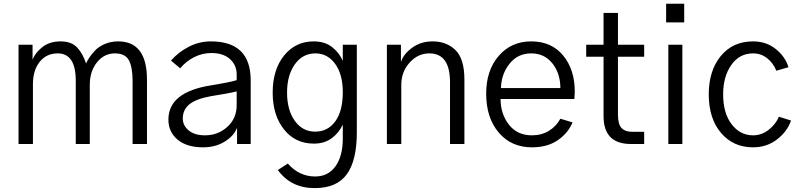

<svg xmlns="http://www.w3.org/2000/svg" viewBox="-20 -762 4229 1016"><path d="M78.1 0V-525.4H152.3V-446.3Q166 -482.4 204.1 -512.7Q242.2 -543 300.8 -543Q358.4 -543 388.7 -510.3Q418.9 -477.5 435.5 -425.8Q440.4 -438.5 451.2 -455.1Q461.9 -471.7 481.4 -493.2Q501 -514.6 533.7 -528.8Q566.4 -543 605.5 -543Q757.8 -543 757.8 -339.8V0H681.6V-334Q681.6 -406.2 662.1 -442.9Q642.6 -479.5 587.9 -479.5Q531.2 -479.5 493.2 -432.1Q455.1 -384.8 455.1 -312.5V0H380.9V-335Q380.9 -479.5 285.2 -479.5Q225.6 -479.5 189.9 -434.6Q154.3 -389.6 154.3 -317.4V0Z M947.3 -134.8Q947.3 -97.7 978.5 -71.8Q1009.8 -45.9 1064.5 -45.9Q1133.8 -45.9 1183.1 -90.8Q1232.4 -135.7 1232.4 -205.1V-278.3Q1189.5 -267.6 1095.7 -252.9Q1019.5 -239.3 983.4 -210.9Q947.3 -182.6 947.3 -134.8ZM871.1 -128.9Q871.1 -275.4 1097.7 -310.5Q1199.2 -327.1 1232.4 -337.9V-368.2Q1232.4 -417 1197.3 -449.2Q1162.1 -481.4 1097.7 -481.4Q1050.8 -481.4 1007.3 -459.5Q963.9 -437.5 933.6 -400.4L884.8 -441.4Q923.8 -486.3 979 -514.6Q1034.2 -543 1095.7 -543Q1306.6 -543 1306.6 -336.9V0H1234.4V-85.9Q1218.8 -43.9 1169.9 -13.2Q1121.1 17.6 1054.7 17.6Q967.8 17.6 919.4 -23.4Q871.1 -64.5 871.1 -128.9Z M1499 -272.5Q1499 -179.7 1540 -122.6Q1581.1 -65.4 1647.5 -65.4Q1714.8 -65.4 1754.4 -120.1Q1793.9 -174.8 1793.9 -273.4Q1793.9 -369.1 1753.4 -424.3Q1712.9 -479.5 1649.4 -479.5Q1581.1 -479.5 1540 -421.4Q1499 -363.3 1499 -272.5ZM1422.9 -271.5Q1422.9 -393.6 1483.4 -468.3Q1543.9 -543 1639.6 -543Q1700.2 -543 1738.8 -511.7Q1777.3 -480.5 1793.9 -439.5V-525.4H1868.2V-61.5Q1868.2 87.9 1814.9 160.6Q1761.7 233.4 1645.5 233.4Q1519.5 233.4 1450.2 137.7L1502.9 103.5Q1563.5 171.9 1647.5 171.9Q1716.8 171.9 1755.4 117.7Q1793.9 63.5 1793.9 -27.3V-102.5Q1773.4 -58.6 1734.9 -30.3Q1696.3 -2 1641.6 -2Q1542 -2 1482.4 -77.6Q1422.9 -153.3 1422.9 -271.5Z M2027.3 0V-525.4H2101.6V-435.5H2102.5Q2114.3 -474.6 2160.2 -508.8Q2206.1 -543 2269.5 -543Q2342.8 -543 2390.1 -497.1Q2437.5 -451.2 2437.5 -339.8V0H2361.3V-327.1Q2361.3 -479.5 2252 -479.5Q2191.4 -479.5 2147.5 -430.7Q2103.5 -381.8 2103.5 -313.5V0Z M2552.7 -266.6Q2552.7 -389.6 2619.1 -466.3Q2685.5 -543 2791 -543Q2898.4 -543 2960 -468.3Q3021.5 -393.6 3021.5 -277.3Q3021.5 -263.7 3019.5 -238.3H2628.9Q2628.9 -159.2 2672.9 -102.5Q2716.8 -45.9 2794.9 -45.9Q2845.7 -45.9 2884.8 -69.8Q2923.8 -93.8 2945.3 -133.8L3009.8 -114.3Q2985.4 -56.6 2930.7 -19.5Q2876 17.6 2794.9 17.6Q2685.5 17.6 2619.1 -60.5Q2552.7 -138.7 2552.7 -266.6ZM2630.9 -295.9H2945.3Q2945.3 -373 2903.3 -426.3Q2861.3 -479.5 2791 -479.5Q2719.7 -479.5 2676.3 -424.8Q2632.8 -370.1 2630.9 -295.9Z M3082 -461.9V-525.4H3173.8V-693.4H3250V-525.4H3388.7V-461.9H3250V-154.3Q3250 -105.5 3268.6 -85Q3287.1 -64.5 3328.1 -64.5H3388.7V0H3318.4Q3173.8 0 3173.8 -147.5V-461.9Z M3504.9 -643.6V-742.2H3600.6V-643.6ZM3516.6 0V-525.4H3590.8V0Z M3730.5 -262.7Q3730.5 -387.7 3793.9 -465.3Q3857.4 -543 3964.8 -543Q4035.2 -543 4085.4 -502.4Q4135.7 -461.9 4152.3 -406.2L4087.9 -387.7Q4073.2 -426.8 4040.5 -453.1Q4007.8 -479.5 3964.8 -479.5Q3892.6 -479.5 3849.6 -418Q3806.6 -356.4 3806.6 -262.7Q3806.6 -163.1 3851.6 -104.5Q3896.5 -45.9 3964.8 -45.9Q4010.7 -45.9 4048.3 -75.7Q4085.9 -105.5 4101.6 -144.5L4166 -124Q4145.5 -65.4 4091.3 -23.9Q4037.1 17.6 3964.8 17.6Q3860.4 17.6 3795.4 -58.6Q3730.5 -134.8 3730.5 -262.7Z"/></svg>

Font: Gothic A1
Style: Regular
Weight: 400
Designer: HanYang I&C Co.,Ltd.
Foundry: HanYang I&C Co.,Ltd.
Version: Version 2.50